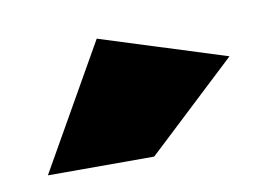

<svg xmlns="http://www.w3.org/2000/svg" viewBox="-38 -833 426 304"><g transform="rotate(-10 175.0 -681.0)"><path d="M18.1 -581.1 131.8 -780.8 334 -716.8 189 -581.1Z"/></g></svg>

Font: Trueno UltraBlack
Style: Regular
Weight: 950
Designer: Julieta Ulanovsky
Foundry: Julieta Ulanovsky
Version: Version 3.001b | FøM Fix